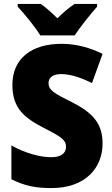

<svg xmlns="http://www.w3.org/2000/svg" viewBox="-20 -947 572 977"><path d="M185 -767H360C388 -810 443 -878 474 -913V-927H360C330 -908 304 -885 272 -854C240 -885 216 -907 187 -927H70V-913C103 -878 160 -809 185 -767ZM502 -217C502 -322 447 -375 350 -425C253 -473 227 -489 227 -524C227 -550 246 -570 291 -570C337 -570 391 -553 448 -524L502 -673C442 -702 373 -724 293 -724C140 -724 43 -649 43 -515C43 -395 105 -347 203 -296C290 -252 316 -235 316 -200C316 -169 293 -147 241 -147C183 -147 107 -168 38 -207V-35C104 -2 158 10 242 10C416 10 502 -94 502 -217Z"/></svg>

Font: Noto Sans Thai SemCond Blk
Style: Regular
Weight: 900
Width: 4
Designer: Monotype Design Team
Foundry: Monotype Imaging Inc.
Version: Version 2.002